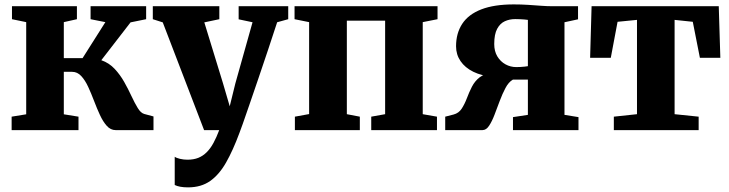

<svg xmlns="http://www.w3.org/2000/svg" viewBox="-20 -576 3228 850"><path d="M31.5 0V-59.5L96 -70V-478L33 -491V-548.5H320.5V-491L262.5 -478V-318.5H345.5L446.5 -478L381 -491V-548.5H627V-491L558 -477L428.5 -309.5Q463 -297.5 487.5 -271.2Q512 -245 530 -213Q548 -181 562.2 -150.2Q576.5 -119.5 589.8 -97.8Q603 -76 618.5 -71.5L659.5 -60.5V0H492Q469.5 0 452.8 -18.8Q436 -37.5 422.5 -66.8Q409 -96 396.5 -129Q384 -162 370.5 -191.2Q357 -220.5 339.8 -239.2Q322.5 -258 299.5 -258H262.5V-70L327.5 -59.5V0Z M812.5 253.5Q793.5 253.5 778.5 250.8Q763.5 248 753.5 243V118Q761 123.5 776.8 127.2Q792.5 131 810 131Q837 131 857.8 122.8Q878.5 114.5 895.2 97.8Q912 81 925.2 56.5Q938.5 32 950.5 0H883.5L700.5 -477L656.5 -491V-548.5H951V-491L884.5 -477L967 -208L997 -105.5L1022 -207L1098 -477.5L1036.5 -490.5V-548.5H1256V-491L1207 -477.5Q1188.5 -421 1167 -356.2Q1145.5 -291.5 1124 -228.8Q1102.5 -166 1084.5 -113.5Q1066.5 -61 1054.5 -27Q1042.5 7 1040 12.5Q1011.5 89.5 981 143.2Q950.5 197 910.5 225.2Q870.5 253.5 812.5 253.5Z M1285.5 0V-59.5L1348.5 -71V-478L1284 -491V-548.5H1917V-491L1851.5 -478V-70.5L1914.5 -59.5V0H1623.5V-59.5L1685 -70.5V-484.5H1515.5V-70.5L1573 -59.5V0Z M1951 0V-59.5L1988 -69Q2011 -75 2024 -95Q2037 -115 2046.8 -141Q2056.5 -167 2069.2 -192Q2082 -217 2103.5 -233.8Q2125 -250.5 2162.5 -252L2164 -236Q2112.5 -240 2075.5 -258.2Q2038.5 -276.5 2018.8 -305.5Q1999 -334.5 1999 -371Q1999 -429 2026.5 -470.8Q2054 -512.5 2110.8 -534.5Q2167.5 -556.5 2254.5 -556.5Q2287.5 -556.5 2318 -554.5Q2348.5 -552.5 2375.2 -550.5Q2402 -548.5 2423 -548.5H2539V-490.5L2479 -477.5V-67.5L2541 -57.5V0H2251V-57.5L2317 -67.5V-223.5H2250.5Q2231.5 -212.5 2217.8 -186.5Q2204 -160.5 2192.2 -128.8Q2180.5 -97 2169.2 -67.8Q2158 -38.5 2145.2 -19.2Q2132.5 0 2116 0ZM2265.5 -279Q2274 -279 2283.5 -279.5Q2293 -280 2302 -281Q2311 -282 2317 -283V-488Q2310 -489 2301.2 -489.8Q2292.5 -490.5 2282 -491Q2271.5 -491.5 2261 -491.5Q2236 -491.5 2215 -482Q2194 -472.5 2181 -448.5Q2168 -424.5 2168 -381Q2168 -349 2181.8 -326.2Q2195.5 -303.5 2217.8 -291.2Q2240 -279 2265.5 -279Z M2697.5 0V-59.5L2800 -70.5V-488L2714 -479.5L2684 -320H2592.5L2599 -548.5H3162L3169 -320H3078.5L3047 -479.5L2966.5 -488V-70.5L3073 -59.5V0Z"/></svg>

Font: Merriweather 36pt Black
Style: Regular
Weight: 900
Version: Version 2.100